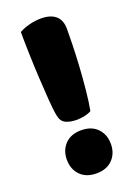

<svg xmlns="http://www.w3.org/2000/svg" viewBox="-132 -713 562 787"><g transform="rotate(-20 149.0 -319.5)"><path d="M237 -580Q237 -557 236 -513.5Q235 -470 232 -419.5Q229 -369 224 -318.5Q219 -268 212 -231Q208 -228 200 -225Q192 -222 183 -220Q174 -218 165 -217Q156 -216 149 -216Q120 -216 100.5 -225Q81 -234 76 -260Q71 -283 67.5 -330Q64 -377 61 -432Q58 -487 56.5 -541Q55 -595 55 -633Q75 -644 100.5 -650.5Q126 -657 151 -657Q192 -657 214.5 -638Q237 -619 237 -580ZM53 -76Q53 -117 78.5 -143.5Q104 -170 149 -170Q194 -170 219.5 -143.5Q245 -117 245 -76Q245 -35 219.5 -8.5Q194 18 149 18Q104 18 78.5 -8.5Q53 -35 53 -76Z"/></g></svg>

Font: Baloo Tamma
Style: Regular
Weight: 400
Designer: Divya Kowshik and Ek Type
Foundry: Ek Type
Version: Version 1.443;PS 1.000;hotconv 16.6.51;makeotf.lib2.5.65220;